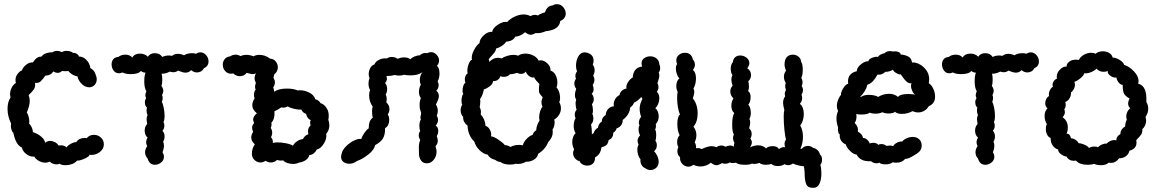

<svg xmlns="http://www.w3.org/2000/svg" viewBox="-20 -789 5532 917"><path d="M293 0Q273 0 265 -7Q258 -4 250 -4Q231 -4 218 -17Q206 -12 197 -12Q181 -12 165.5 -20.5Q150 -29 144 -41Q125 -39 106.5 -52.5Q88 -66 85 -84Q55 -97 44 -154Q38 -159 35 -169Q32 -179 32 -189Q32 -196 33 -199Q16 -233 16 -269Q16 -302 30 -323Q28 -333 28 -338Q28 -355 36 -370.5Q44 -386 56 -393Q54 -398 54 -407Q54 -423 64.5 -436.5Q75 -450 85 -453Q89 -467 104.5 -479.5Q120 -492 137 -491Q157 -521 177 -518Q186 -530 201.5 -535Q217 -540 230 -539Q240 -546 252 -546Q264 -546 276 -540Q284 -546 298 -546Q308 -546 317 -543Q326 -540 329 -536Q337 -538 346 -532.5Q355 -527 357 -519Q374 -519 386.5 -508.5Q399 -498 405.5 -484.5Q412 -471 411 -464Q428 -456 435 -438Q442 -422 442 -410Q442 -390 427 -379Q417 -372 406 -372Q388 -372 371.5 -387Q355 -402 350 -424Q337 -426 325 -433.5Q313 -441 306 -450Q303 -449 291 -449Q280 -449 276 -450Q267 -441 256 -441Q245 -441 235 -448Q222 -428 197 -428Q184 -410 174 -400.5Q164 -391 147 -393Q148 -390 148 -384Q148 -372 142 -363Q136 -354 128.5 -346.5Q121 -339 117 -335Q122 -320 122 -307Q122 -284 108 -252Q113 -245 116.5 -232.5Q120 -220 120 -208Q120 -201 119 -198Q126 -193 131.5 -181Q137 -169 137 -158Q162 -150 178.5 -135Q195 -120 195 -107Q206 -116 219 -116Q231 -116 242.5 -110Q254 -104 260 -94Q265 -95 272 -95Q287 -95 298 -85Q302 -93 318 -102Q334 -111 344 -110Q350 -120 360.5 -125Q371 -130 383 -130Q391 -130 394 -129Q407 -145 429 -145Q448 -145 462 -132Q476 -119 476 -100Q476 -78 457.5 -63.5Q439 -49 416 -49Q407 -49 403 -50Q411 -48 401.5 -41Q392 -34 375 -27.5Q358 -21 348 -22Q339 -11 324 -5.5Q309 0 293 0Z M548 -439Q532 -439 522.5 -452Q513 -465 513 -482Q513 -496 521 -506Q529 -516 545 -517Q559 -528 579 -528Q600 -528 612 -514Q616 -523 626 -528Q636 -533 649 -533Q660 -533 670 -529Q680 -525 686 -518Q697 -535 720 -535Q743 -535 755 -517Q769 -524 788 -524Q793 -524 801 -522Q814 -532 829 -532Q843 -532 859 -525Q874 -535 898 -535Q909 -535 916 -532Q926 -539 937 -539Q953 -539 964.5 -525.5Q976 -512 976 -496Q976 -473 954 -463Q943 -443 920 -443Q906 -443 893 -454Q882 -442 866 -442Q853 -442 831 -452Q820 -444 808 -444Q800 -444 791 -447Q770 -436 752 -437Q755 -427 755 -408Q755 -388 751 -379Q760 -366 760 -355Q760 -346 754 -335Q757 -329 757 -320Q757 -311 753 -303Q758 -294 762 -274Q766 -254 766 -236Q766 -216 761 -206Q765 -199 765 -189Q765 -175 756 -164Q766 -154 766 -138Q766 -123 759 -112Q763 -105 763 -94Q763 -78 756 -62Q763 -51 763 -40Q763 -24 749.5 -13Q736 -2 720 -2Q707 -2 698 -9.5Q689 -17 685 -32Q673 -44 673 -62Q673 -77 683 -91Q678 -101 678 -109Q678 -120 685 -133Q678 -137 674.5 -146Q671 -155 671 -165Q671 -184 683 -197Q680 -215 680 -219Q680 -230 685 -240Q680 -248 680 -260Q680 -270 682 -275Q672 -283 672 -301Q672 -313 678 -319Q674 -329 674 -334Q674 -341 679 -353Q669 -370 669 -400Q669 -427 675 -442Q663 -442 653 -450Q641 -435 605 -435Q579 -435 565 -443Q557 -439 548 -439Z M1550 -236Q1550 -224 1548 -217Q1553 -205 1553 -191Q1553 -167 1538 -150Q1542 -128 1527 -103.5Q1512 -79 1493 -75Q1488 -64 1478.5 -56.5Q1469 -49 1457 -48Q1454 -34 1440.5 -24.5Q1427 -15 1407 -12Q1395 -6 1380 -6Q1365 -6 1351 -11Q1337 -16 1333 -23Q1329 -22 1322 -22Q1314 -22 1303 -25Q1291 -13 1274 -13Q1261 -13 1248 -21Q1237 -13 1224 -13Q1204 -13 1190 -31Q1183 -41 1183 -56Q1183 -79 1197 -100Q1180 -114 1180 -133Q1180 -146 1189 -159Q1184 -171 1184 -180Q1184 -192 1194 -201Q1189 -211 1189 -218Q1189 -233 1207 -248Q1185 -265 1185 -286Q1185 -303 1196 -319Q1193 -327 1193 -336Q1193 -352 1201 -361Q1198 -367 1198 -375Q1198 -381 1202 -393Q1196 -404 1196 -415Q1196 -429 1203 -439Q1196 -435 1187 -435Q1181 -435 1172.5 -437.5Q1164 -440 1158 -441Q1146 -425 1125 -425Q1108 -425 1095 -438Q1091 -437 1083 -437Q1066 -437 1055 -450Q1044 -463 1044 -480Q1044 -495 1053 -506.5Q1062 -518 1080 -520Q1091 -528 1105 -528Q1118 -528 1128 -521Q1142 -527 1157 -527Q1173 -527 1191 -520Q1202 -527 1219 -527Q1246 -527 1270 -509Q1287 -508 1297 -495.5Q1307 -483 1307 -467Q1307 -458 1302.5 -449Q1298 -440 1290 -434Q1288 -424 1286 -418Q1293 -406 1293 -396Q1293 -383 1285 -372Q1289 -363 1289 -351Q1311 -366 1351 -366Q1381 -366 1402 -357L1412 -358Q1435 -358 1457.5 -346.5Q1480 -335 1486 -315Q1504 -310 1511 -296Q1516 -296 1525.5 -289Q1535 -282 1542.5 -268.5Q1550 -255 1550 -236ZM1305 -109Q1324 -109 1347 -104.5Q1370 -100 1379 -93Q1386 -106 1399 -114.5Q1412 -123 1427 -125Q1435 -142 1453 -148Q1451 -156 1451 -161Q1451 -179 1463 -189Q1461 -201 1461 -203Q1461 -209 1464 -215Q1455 -219 1449.5 -227Q1444 -235 1442 -245Q1425 -251 1419 -266Q1407 -264 1385.5 -269Q1364 -274 1354 -281Q1345 -275 1333 -275Q1326 -275 1323 -276Q1305 -263 1291 -258Q1293 -219 1276 -203Q1277 -200 1277 -195Q1277 -185 1273 -178Q1280 -168 1280 -155Q1280 -143 1274 -134Q1285 -123 1283 -106Q1291 -109 1305 -109Z M2079 -438Q2079 -415 2070 -401Q2075 -391 2075 -383Q2075 -367 2064 -356Q2076 -345 2076 -330Q2076 -316 2062 -290Q2071 -275 2071 -260Q2071 -249 2066 -236Q2072 -227 2072 -216Q2072 -202 2061 -189Q2073 -182 2073 -164Q2073 -150 2066 -139Q2071 -126 2071 -117Q2071 -102 2060 -91Q2065 -76 2065 -65Q2065 -44 2053.5 -28.5Q2042 -13 2028 -10Q2025 -9 2018 -9Q2000 -9 1990.5 -23Q1981 -37 1981 -55Q1981 -59 1980.5 -82Q1980 -105 1987 -120Q1980 -132 1980 -142Q1980 -154 1987 -164Q1983 -172 1983 -188Q1983 -208 1990 -218Q1988 -222 1988 -228Q1988 -233 1990 -239.5Q1992 -246 1991 -251L1985 -271Q1984 -277 1984 -287Q1984 -305 1990 -321Q1981 -332 1981 -350Q1981 -369 1990 -385Q1985 -394 1985 -407Q1985 -428 1998 -445Q1979 -429 1940 -429Q1923 -429 1910 -432Q1899 -428 1886 -428Q1876 -428 1864 -431Q1855 -428 1846.5 -427Q1838 -426 1826 -426Q1828 -416 1828 -413Q1828 -403 1819 -392Q1823 -389 1826 -381Q1829 -373 1829 -364Q1829 -348 1822 -338Q1827 -328 1827 -317Q1827 -310 1825 -300Q1840 -287 1840 -268Q1840 -255 1832 -242Q1839 -232 1839 -216Q1839 -204 1834 -193Q1829 -182 1819 -177Q1820 -146 1809 -128Q1798 -110 1772 -96Q1767 -73 1739 -51Q1711 -29 1685 -20Q1669 -7 1648 -7Q1632 -7 1620.5 -15.5Q1609 -24 1609 -40Q1609 -47 1612 -56Q1615 -72 1632 -89.5Q1649 -107 1670.5 -117.5Q1692 -128 1705 -125Q1710 -139 1720.5 -154.5Q1731 -170 1741 -176Q1741 -215 1761 -227Q1757 -234 1757 -257Q1757 -273 1760 -280Q1743 -303 1743 -333Q1743 -349 1748 -359Q1740 -370 1740 -391Q1740 -404 1745 -416Q1741 -423 1741 -435Q1741 -450 1748 -463.5Q1755 -477 1768 -481Q1774 -496 1791.5 -504Q1809 -512 1828 -510Q1838 -517 1851 -517Q1867 -517 1879 -508Q1895 -515 1910 -515Q1928 -515 1940 -506Q1947 -514 1960.5 -519.5Q1974 -525 1986 -525Q1989 -529 1996 -532.5Q2003 -536 2011 -536Q2017 -536 2020 -535Q2030 -540 2038 -540Q2054 -540 2065.5 -527.5Q2077 -515 2077 -500Q2077 -486 2067 -475Q2079 -464 2079 -438Z M2620 -763Q2628 -769 2641 -769Q2658 -769 2670 -755Q2682 -741 2682 -724Q2682 -713 2675.5 -703.5Q2669 -694 2656 -689Q2651 -646 2587 -640Q2572 -634 2562 -632Q2552 -630 2538 -631Q2524 -623 2515 -623Q2503 -623 2488 -635Q2465 -615 2441 -614Q2430 -592 2397 -590Q2392 -580 2377 -570Q2362 -560 2350 -558Q2349 -549 2343 -540.5Q2337 -532 2328 -522.5Q2319 -513 2314 -506Q2317 -500 2317 -493Q2334 -513 2359 -513Q2367 -513 2376 -510Q2386 -517 2402 -522Q2418 -527 2433 -527Q2443 -527 2455 -523Q2468 -533 2490 -533Q2509 -533 2527 -524Q2545 -515 2553 -499Q2556 -501 2563 -501Q2579 -501 2595 -485.5Q2611 -470 2609 -452Q2625 -447 2633.5 -430.5Q2642 -414 2642 -395Q2642 -380 2638 -371Q2646 -363 2650.5 -349.5Q2655 -336 2655 -322Q2655 -309 2651 -301Q2659 -288 2659 -271Q2659 -255 2650 -240.5Q2641 -226 2627 -218Q2629 -210 2629 -205Q2629 -194 2626 -184.5Q2623 -175 2619 -171Q2620 -167 2620 -159Q2620 -145 2615.5 -135.5Q2611 -126 2605.5 -119Q2600 -112 2598 -110Q2585 -76 2550 -54Q2547 -36 2528.5 -25.5Q2510 -15 2493 -17Q2475 -6 2454 -6Q2446 -6 2442 -7Q2434 -3 2416 -3Q2385 -3 2369 -16H2367Q2359 -16 2352.5 -20.5Q2346 -25 2344 -26Q2333 -28 2323.5 -34.5Q2314 -41 2310 -50Q2288 -54 2270 -72Q2252 -90 2245 -113Q2215 -142 2213 -189Q2203 -196 2197 -207Q2191 -218 2192 -231Q2187 -235 2183.5 -243.5Q2180 -252 2180 -262Q2180 -278 2188 -289Q2184 -294 2184 -307Q2184 -317 2186.5 -327Q2189 -337 2193 -341Q2189 -345 2189 -356Q2189 -368 2193 -379.5Q2197 -391 2203 -393Q2200 -401 2200 -409Q2200 -418 2203.5 -426.5Q2207 -435 2214 -439Q2212 -442 2212 -451Q2212 -467 2219 -484.5Q2226 -502 2234 -503Q2233 -506 2233 -513Q2233 -530 2245 -552Q2257 -574 2270 -583Q2271 -603 2291 -621Q2311 -639 2331 -637Q2333 -655 2358.5 -671.5Q2384 -688 2402 -684Q2416 -699 2438 -709.5Q2460 -720 2481 -720Q2498 -720 2514 -712Q2524 -718 2535 -718Q2542 -718 2549 -715Q2558 -723 2583 -730Q2593 -762 2620 -763ZM2416 -435Q2406 -422 2386 -422Q2377 -422 2369 -425Q2368 -415 2357 -407.5Q2346 -400 2335 -402Q2334 -388 2319.5 -377Q2305 -366 2291 -362Q2285 -331 2273 -317Q2274 -313 2274 -306Q2274 -297 2273 -290Q2272 -283 2271 -278Q2277 -266 2277 -254Q2277 -246 2276 -242Q2296 -222 2299 -188Q2311 -184 2318.5 -171.5Q2326 -159 2326 -147Q2326 -141 2325 -138Q2338 -137 2360.5 -122Q2383 -107 2391 -96Q2404 -96 2418 -87Q2435 -97 2460 -97Q2467 -97 2477 -95Q2480 -109 2494 -124.5Q2508 -140 2524 -145Q2528 -159 2541 -167Q2542 -190 2557 -214Q2555 -222 2555 -228Q2555 -242 2559.5 -257Q2564 -272 2571 -279Q2566 -289 2566 -300Q2566 -313 2572 -323Q2570 -327 2563.5 -334Q2557 -341 2555 -348Q2554 -352 2554 -363Q2554 -374 2556 -388Q2549 -395 2541.5 -403.5Q2534 -412 2531 -420Q2522 -416 2509.5 -424Q2497 -432 2491 -447Q2483 -436 2468 -436Q2458 -436 2451 -441Q2445 -440 2434.5 -437Q2424 -434 2416 -435Z M2785 2Q2773 2 2762 -4Q2751 -10 2749 -19Q2735 -22 2726 -33Q2717 -44 2717 -58Q2717 -66 2722 -76Q2713 -93 2713 -111Q2713 -124 2717.5 -135.5Q2722 -147 2729 -153Q2720 -168 2720 -188Q2720 -209 2729 -225Q2725 -232 2725 -241Q2725 -255 2734 -265Q2729 -278 2729 -295Q2729 -306 2732 -313Q2726 -322 2726 -335Q2726 -349 2732 -365Q2723 -376 2723 -390Q2723 -402 2731 -413Q2728 -419 2728 -426Q2728 -438 2736 -448Q2731 -460 2731 -475Q2731 -500 2742 -519.5Q2753 -539 2773 -539Q2779 -539 2788 -536Q2815 -526 2815 -500Q2815 -489 2811 -480Q2820 -469 2820 -453Q2820 -440 2813 -427Q2819 -418 2819 -408Q2819 -395 2811 -384Q2815 -370 2815 -363Q2815 -348 2806 -342Q2816 -329 2816 -315Q2816 -302 2807 -291Q2812 -278 2812 -261Q2812 -252 2809 -244Q2814 -237 2814 -224Q2814 -206 2803 -195Q2807 -176 2807 -147Q2812 -152 2815 -153Q2820 -170 2836 -179Q2838 -198 2854 -208Q2854 -228 2873 -240Q2874 -258 2885.5 -269.5Q2897 -281 2912 -281Q2911 -284 2911 -290Q2911 -304 2918.5 -316.5Q2926 -329 2939 -335Q2941 -348 2950.5 -356Q2960 -364 2972 -366Q2969 -380 2979 -396Q2989 -412 3002 -419Q3003 -442 3014.5 -455.5Q3026 -469 3047 -471Q3044 -479 3044 -486Q3044 -502 3056.5 -511Q3069 -520 3086 -520Q3103 -520 3115.5 -510Q3128 -500 3129 -482Q3133 -475 3133 -464Q3133 -451 3126 -443Q3129 -436 3129 -428Q3129 -417 3120 -392Q3125 -382 3125 -373Q3125 -361 3117 -350Q3129 -340 3129 -319Q3129 -307 3124 -294Q3119 -281 3110 -272Q3117 -267 3121.5 -256.5Q3126 -246 3126 -233Q3126 -210 3112 -197Q3113 -194 3113 -188Q3113 -177 3109 -170Q3114 -163 3114 -143Q3114 -126 3110 -117Q3117 -109 3117 -95Q3117 -77 3104 -67Q3113 -58 3119.5 -43.5Q3126 -29 3126 -15Q3126 -9 3122 1Q3118 11 3108 17Q3098 23 3087 23Q3072 23 3063 15Q3050 10 3043.5 -2.5Q3037 -15 3039 -28Q3032 -36 3028 -48.5Q3024 -61 3024 -73Q3024 -89 3030 -98Q3025 -107 3025 -117Q3025 -129 3037 -143Q3030 -155 3030 -171Q3030 -186 3035 -191Q3031 -195 3031 -204Q3031 -217 3042 -231Q3035 -251 3035 -269Q3035 -293 3048 -316L3043 -326Q3022 -303 3008 -299Q3004 -285 2990 -276Q2987 -241 2954 -216Q2955 -203 2947 -191.5Q2939 -180 2925 -176Q2922 -163 2909 -155Q2909 -129 2887 -120Q2884 -103 2876 -96Q2868 -89 2853 -86Q2850 -68 2843.5 -57Q2837 -46 2822 -37Q2822 -17 2811.5 -7.5Q2801 2 2785 2Z M3906 -27Q3906 -10 3898 -2Q3903 16 3903 39Q3903 68 3894 88Q3885 108 3865 108Q3838 109 3830.5 90.5Q3823 72 3823 39Q3823 35 3822 23.5Q3821 12 3819 5Q3810 5 3793.5 1Q3777 -3 3767 -8Q3756 0 3744 0Q3735 0 3727 -5Q3715 4 3695 4Q3675 4 3664 -6Q3653 -2 3638 -2Q3617 -2 3607 -11Q3594 -6 3583 -6Q3575 -6 3571 -8Q3562 -2 3539 -2Q3506 -2 3495 -12Q3485 -10 3481 -10Q3473 -10 3465 -13Q3456 -7 3444 -7Q3436 -7 3428 -10Q3413 0 3402 0Q3390 0 3375 -12Q3354 6 3325 6Q3309 6 3291 -2Q3281 7 3268 7Q3251 7 3238.5 -6.5Q3226 -20 3228 -38Q3215 -49 3215 -67Q3215 -76 3220 -86Q3214 -97 3214 -111Q3214 -121 3217.5 -130Q3221 -139 3226 -143Q3215 -163 3215 -197Q3215 -233 3228 -242Q3221 -256 3217.5 -278.5Q3214 -301 3214 -322Q3214 -343 3217 -349Q3210 -363 3210 -378Q3210 -390 3214 -400Q3218 -410 3225 -414Q3218 -421 3213 -434.5Q3208 -448 3208 -461Q3208 -476 3214 -483Q3210 -491 3210 -500Q3210 -517 3222.5 -527Q3235 -537 3252 -537Q3266 -537 3276 -529Q3286 -521 3289 -505Q3299 -495 3299 -480Q3299 -466 3289 -455Q3304 -444 3304 -415Q3304 -387 3292 -366Q3296 -359 3296 -350Q3296 -342 3293 -332.5Q3290 -323 3289 -319Q3300 -306 3306 -287.5Q3312 -269 3312 -248Q3312 -207 3292 -184Q3306 -166 3306 -144Q3306 -128 3298 -109Q3306 -97 3304 -81Q3307 -82 3313 -82Q3323 -82 3331 -77Q3361 -91 3379 -91Q3389 -91 3402 -86Q3412 -94 3425 -94Q3436 -94 3445 -88Q3457 -94 3467 -94Q3478 -94 3485 -88V-93Q3485 -101 3488 -107Q3481 -117 3481 -130Q3481 -139 3485 -147Q3477 -159 3477 -194Q3477 -235 3487 -249Q3473 -260 3473 -284Q3473 -304 3483 -319Q3468 -333 3468 -352Q3468 -368 3479 -380Q3473 -396 3473 -409Q3473 -420 3478 -430Q3470 -443 3470 -461Q3470 -481 3480 -492Q3482 -508 3491.5 -516Q3501 -524 3515 -524Q3532 -524 3545.5 -513.5Q3559 -503 3559 -487Q3559 -476 3549 -463Q3567 -451 3567 -430Q3567 -413 3554 -401Q3557 -389 3557 -374Q3557 -362 3553 -354Q3565 -346 3565 -325Q3565 -303 3554 -289Q3566 -276 3566 -249Q3566 -232 3559 -221Q3563 -214 3563 -205Q3563 -198 3561 -189Q3559 -180 3558 -176Q3570 -166 3570 -149Q3570 -137 3564 -128Q3571 -116 3571 -109Q3571 -99 3562 -85Q3582 -95 3601 -95Q3624 -95 3639 -80Q3642 -85 3651 -88Q3660 -91 3670 -91Q3693 -91 3700 -77Q3714 -88 3729 -86Q3727 -96 3727 -101Q3727 -114 3734 -122Q3730 -134 3726.5 -168Q3723 -202 3723 -231Q3723 -254 3726 -264Q3720 -286 3720 -298Q3720 -316 3730 -329Q3728 -337 3728 -340Q3728 -350 3734 -359Q3730 -367 3730 -378Q3730 -386 3733 -393Q3724 -407 3724 -422Q3724 -439 3734 -451Q3727 -468 3727 -482Q3727 -492 3730 -502Q3734 -515 3744 -521.5Q3754 -528 3767 -528Q3781 -528 3793 -519Q3805 -510 3806 -494Q3814 -483 3814 -457Q3814 -430 3807 -417Q3813 -407 3813 -396Q3813 -386 3809 -379Q3815 -369 3815 -359Q3815 -348 3808 -337Q3811 -330 3811 -321Q3811 -304 3800 -293Q3809 -287 3814 -274Q3819 -261 3819 -245Q3819 -213 3802 -189Q3815 -168 3815 -136Q3815 -106 3803 -79Q3807 -79 3809 -78Q3820 -92 3839 -92Q3853 -92 3863 -83Q3875 -81 3884.5 -72Q3894 -63 3896 -51Q3906 -45 3906 -27Z M4446 -328Q4446 -294 4416 -282Q4408 -268 4394.5 -260Q4381 -252 4365 -252Q4352 -252 4338 -258Q4330 -253 4316 -249Q4302 -245 4288 -245Q4264 -245 4255 -255Q4245 -247 4223 -247Q4207 -247 4194 -253Q4180 -246 4162 -246Q4145 -246 4134 -251Q4124 -242 4093 -242Q4076 -242 4070 -245Q4073 -216 4062 -202Q4081 -183 4077 -161Q4078 -160 4088 -153Q4098 -146 4102 -130Q4113 -130 4122.5 -121Q4132 -112 4134 -103Q4138 -107 4150 -107Q4159 -107 4166 -104Q4173 -101 4174 -97Q4181 -101 4190 -101Q4203 -101 4214 -92Q4224 -94 4229 -94Q4239 -94 4246 -91Q4249 -99 4262 -106.5Q4275 -114 4289 -113Q4297 -123 4311 -129Q4325 -135 4339 -135Q4366 -135 4378 -113Q4382 -105 4382 -94Q4382 -70 4360 -56Q4355 -53 4343 -45.5Q4331 -38 4321 -34Q4311 -30 4303 -30Q4288 -12 4262 -12Q4250 -12 4244 -14Q4232 -4 4209 -4Q4188 -4 4180 -12Q4173 -9 4166 -9Q4152 -9 4140 -19Q4089 -16 4071 -51Q4057 -51 4039.5 -68.5Q4022 -86 4020 -99Q3997 -108 3991 -132Q3990 -140 3991 -147Q3987 -148 3984.5 -155.5Q3982 -163 3982 -171Q3982 -177 3983 -179Q3975 -203 3975 -223Q3975 -243 3983 -259Q3977 -270 3977 -283Q3977 -299 3984 -315Q3991 -331 3997 -336Q3995 -341 4000 -353.5Q4005 -366 4013.5 -376.5Q4022 -387 4031 -389L4030 -400Q4030 -439 4072 -449Q4072 -466 4092 -482Q4112 -498 4127 -496Q4129 -507 4146.5 -513.5Q4164 -520 4173 -517Q4181 -530 4205 -535Q4214 -545 4231 -545Q4236 -545 4244 -543L4253 -544Q4265 -544 4273.5 -539.5Q4282 -535 4281 -529Q4303 -527 4318 -519Q4333 -511 4336 -490Q4349 -493 4369 -483.5Q4389 -474 4403.5 -454.5Q4418 -435 4418 -409Q4418 -403 4416 -391Q4427 -386 4436.5 -367Q4446 -348 4446 -328ZM4318 -340Q4340 -340 4352 -336Q4344 -340 4337.5 -353.5Q4331 -367 4331 -379Q4331 -387 4334 -391Q4320 -390 4310.5 -398.5Q4301 -407 4293.5 -418Q4286 -429 4282 -434Q4277 -431 4261.5 -439.5Q4246 -448 4245 -457Q4241 -452 4228 -448.5Q4215 -445 4208 -446Q4205 -441 4194 -436Q4183 -431 4171 -433Q4161 -414 4150 -402Q4139 -390 4122 -384Q4120 -370 4109.5 -353Q4099 -336 4088 -327L4092 -326Q4106 -336 4130 -336Q4144 -336 4156.5 -333Q4169 -330 4174 -326Q4198 -341 4227 -341Q4251 -341 4269 -326Q4279 -340 4318 -340Z M4514 -439Q4498 -439 4488.5 -452Q4479 -465 4479 -482Q4479 -496 4487 -506Q4495 -516 4511 -517Q4525 -528 4545 -528Q4566 -528 4578 -514Q4582 -523 4592 -528Q4602 -533 4615 -533Q4626 -533 4636 -529Q4646 -525 4652 -518Q4663 -535 4686 -535Q4709 -535 4721 -517Q4735 -524 4754 -524Q4759 -524 4767 -522Q4780 -532 4795 -532Q4809 -532 4825 -525Q4840 -535 4864 -535Q4875 -535 4882 -532Q4892 -539 4903 -539Q4919 -539 4930.5 -525.5Q4942 -512 4942 -496Q4942 -473 4920 -463Q4909 -443 4886 -443Q4872 -443 4859 -454Q4848 -442 4832 -442Q4819 -442 4797 -452Q4786 -444 4774 -444Q4766 -444 4757 -447Q4736 -436 4718 -437Q4721 -427 4721 -408Q4721 -388 4717 -379Q4726 -366 4726 -355Q4726 -346 4720 -335Q4723 -329 4723 -320Q4723 -311 4719 -303Q4724 -294 4728 -274Q4732 -254 4732 -236Q4732 -216 4727 -206Q4731 -199 4731 -189Q4731 -175 4722 -164Q4732 -154 4732 -138Q4732 -123 4725 -112Q4729 -105 4729 -94Q4729 -78 4722 -62Q4729 -51 4729 -40Q4729 -24 4715.5 -13Q4702 -2 4686 -2Q4673 -2 4664 -9.5Q4655 -17 4651 -32Q4639 -44 4639 -62Q4639 -77 4649 -91Q4644 -101 4644 -109Q4644 -120 4651 -133Q4644 -137 4640.5 -146Q4637 -155 4637 -165Q4637 -184 4649 -197Q4646 -215 4646 -219Q4646 -230 4651 -240Q4646 -248 4646 -260Q4646 -270 4648 -275Q4638 -283 4638 -301Q4638 -313 4644 -319Q4640 -329 4640 -334Q4640 -341 4645 -353Q4635 -370 4635 -400Q4635 -427 4641 -442Q4629 -442 4619 -450Q4607 -435 4571 -435Q4545 -435 4531 -443Q4523 -439 4514 -439Z M5238 0Q5219 0 5207 -6Q5189 -2 5175 -2Q5136 -2 5119 -22Q5115 -21 5108 -21Q5085 -21 5073 -42Q5063 -41 5047.5 -52.5Q5032 -64 5034 -75Q5018 -79 5007.5 -94.5Q4997 -110 4998 -130Q4987 -134 4981 -146Q4975 -158 4975 -173Q4975 -189 4980 -196Q4969 -213 4969 -235Q4969 -258 4983 -272Q4972 -280 4972 -296Q4972 -306 4977 -316Q4982 -326 4990 -330Q4988 -344 4993.5 -356.5Q4999 -369 5009 -375Q5007 -378 5007 -384Q5007 -393 5013.5 -402Q5020 -411 5028 -413Q5027 -416 5027 -421Q5027 -442 5043 -457.5Q5059 -473 5074 -471Q5074 -485 5086.5 -494.5Q5099 -504 5119 -504Q5128 -504 5133 -503Q5140 -518 5157 -527.5Q5174 -537 5192 -537Q5204 -537 5212 -532Q5226 -544 5247 -544Q5264 -544 5277.5 -536Q5291 -528 5294 -514Q5310 -514 5328 -502.5Q5346 -491 5349 -479Q5373 -472 5395.5 -448.5Q5418 -425 5418 -401Q5418 -397 5416 -389Q5459 -380 5455 -302Q5464 -287 5464 -270Q5464 -250 5451 -230Q5454 -221 5454 -213Q5454 -201 5449 -190Q5444 -179 5436 -173Q5437 -157 5430.5 -147Q5424 -137 5407 -120Q5408 -116 5408 -108Q5408 -78 5374 -69Q5371 -53 5357.5 -43Q5344 -33 5325 -33Q5309 -11 5286 -11Q5279 -11 5275 -12Q5263 0 5238 0ZM5208 -89Q5222 -89 5223 -85Q5231 -94 5243 -99Q5255 -104 5265 -103Q5282 -120 5302 -120Q5309 -120 5312 -119Q5311 -128 5317 -136.5Q5323 -145 5331 -148Q5331 -161 5337.5 -170.5Q5344 -180 5354 -185Q5354 -205 5362 -217Q5359 -225 5359 -233Q5359 -244 5364 -254.5Q5369 -265 5378 -272Q5368 -281 5368 -294Q5368 -306 5375 -318Q5355 -330 5348.5 -341.5Q5342 -353 5342 -384Q5333 -383 5323.5 -394Q5314 -405 5312 -419Q5301 -416 5285.5 -425.5Q5270 -435 5270 -450Q5262 -446 5251 -446Q5230 -446 5217 -461Q5206 -450 5188.5 -443.5Q5171 -437 5158 -439Q5157 -429 5140.5 -415.5Q5124 -402 5111 -398Q5114 -392 5114 -384Q5114 -374 5109 -364Q5104 -354 5095 -347Q5096 -333 5088.5 -320Q5081 -307 5068 -302Q5070 -294 5070 -289Q5070 -275 5063 -267Q5066 -260 5066 -253Q5066 -242 5055 -229Q5080 -212 5080 -180Q5080 -163 5074 -151Q5084 -150 5088 -145Q5092 -140 5095 -129Q5120 -126 5132 -105Q5143 -105 5159.5 -98Q5176 -91 5181 -82Q5189 -89 5208 -89Z"/></svg>

Font: Pangolin
Style: Regular
Weight: 400
Designer: Kevin Burke
Foundry: Google, Inc.
Version: Version 1.101